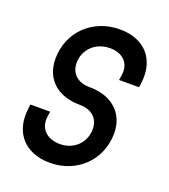

<svg xmlns="http://www.w3.org/2000/svg" viewBox="-110 -637 644 730"><g transform="rotate(20 212.0 -272.0)"><path d="M174 12C284 12 366 -69 366 -177C366 -257 309 -310 218 -310C169 -310 140 -338 140 -380C140 -435 183 -476 241 -476C295 -476 325 -442 317 -394L314 -374H395L397 -390C411 -489 354 -556 252 -556C142 -556 59 -476 59 -367C59 -286 115 -234 207 -234C255 -234 284 -206 284 -164C284 -109 242 -68 186 -68C133 -68 99 -100 106 -150L109 -171H29L27 -154C14 -54 72 12 174 12Z"/></g></svg>

Font: Mohave
Style: Italic
Weight: 400
Italic angle: -8°
Designer: Gumpita Rahayu
Foundry: Tokotype
Version: Version 2.002;PS 002.002;hotconv 1.0.88;makeotf.lib2.5.64775